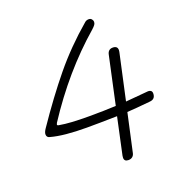

<svg xmlns="http://www.w3.org/2000/svg" viewBox="-126 -801 865 914"><g transform="rotate(-20 306.5 -343.5)"><path d="M572 -272Q580 -272 585 -267.5Q590 -263 590 -254Q590 -226 563 -223Q482 -215 444 -213L402 -22Q400 -10 392 -3Q384 4 371 4Q350 4 350 -15Q350 -22 351 -25L391 -211Q299 -209 238 -209Q121 -209 57 -227Q41 -230 41 -246Q41 -257 52 -273Q139 -401 219.5 -499Q300 -597 402 -684Q410 -691 422 -691Q431 -691 436.5 -684.5Q442 -678 442 -671Q442 -663 437.5 -656.5Q433 -650 421 -639Q248 -489 111 -279Q108 -273 108 -271Q108 -266 119 -265Q168 -256 265 -256Q341 -256 402 -259L454 -499Q459 -525 483 -525Q507 -525 507 -504Q507 -498 506 -495L455 -262L569 -272Z"/></g></svg>

Font: Mali Light
Style: Italic
Weight: 300
Italic angle: -10°
Version: Version 1.000; ttfautohint (v1.6)